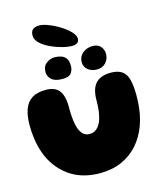

<svg xmlns="http://www.w3.org/2000/svg" viewBox="-143 -1101 1057 1230"><g transform="rotate(-15 385.5 -486.0)"><path d="M368 21Q244.5 21 160.2 -41Q76 -103 39 -206.5Q33 -223 28.2 -240.2Q23.5 -257.5 20.2 -275.5Q17 -293.5 14.5 -312.2Q12 -331 10.8 -350.5Q9.5 -370 9.5 -390.5Q9.5 -454 25 -497.2Q40.5 -540.5 75.2 -562.8Q110 -585 167.5 -585Q206.5 -585 232 -570.5Q257.5 -556 270.2 -524.2Q283 -492.5 283 -440.5Q283 -425 283.2 -409.5Q283.5 -394 284.8 -379.5Q286 -365 287.5 -351Q289 -337 291.8 -324.5Q294.5 -312 298 -301Q307 -273 323.8 -256Q340.5 -239 368 -239Q387 -239 401.5 -246.8Q416 -254.5 426.8 -268.2Q437.5 -282 445 -300Q450.5 -314.5 454.5 -330.8Q458.5 -347 460.8 -364.5Q463 -382 464 -400.2Q465 -418.5 465 -436.5Q465 -488.5 480.2 -521Q495.5 -553.5 525.2 -568.5Q555 -583.5 597.5 -583.5Q647.5 -583.5 674.2 -563.2Q701 -543 710.8 -502.2Q720.5 -461.5 720.5 -399Q720.5 -377.5 719.2 -357Q718 -336.5 715.8 -316.2Q713.5 -296 709.8 -277Q706 -258 701 -239.8Q696 -221.5 689.5 -204Q664 -135 618.8 -84.5Q573.5 -34 510.5 -6.5Q447.5 21 368 21ZM290.5 -624.5Q241 -624.5 218.5 -645.5Q196 -666.5 196 -695Q196 -734.5 222.2 -753.2Q248.5 -772 276 -772Q298.5 -772 318.8 -765.5Q339 -759 351.5 -742Q364 -725 364 -693.5Q364 -664.5 349 -644.5Q334 -624.5 290.5 -624.5ZM520 -626Q483.5 -626 460 -646Q436.5 -666 436.5 -696.5Q436.5 -732.5 463.5 -755.5Q490.5 -778.5 530 -778.5Q566 -778.5 583.5 -757Q601 -735.5 601 -708Q601 -674 579 -650Q557 -626 520 -626ZM407 -813Q376 -813 338.2 -823Q300.5 -833 266 -849Q227.5 -867 202 -890.8Q176.5 -914.5 176.5 -942.5Q176.5 -970 191.2 -982.2Q206 -994.5 232.5 -994.5Q256.5 -994.5 288.2 -983Q320 -971.5 350.5 -954Q392 -930.5 422 -902Q452 -873.5 452 -849.5Q452 -830 439 -821.5Q426 -813 407 -813Z"/></g></svg>

Font: Gluten Thin ExtraBold
Style: Regular
Weight: 800
Version: Version 1.300